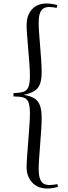

<svg xmlns="http://www.w3.org/2000/svg" viewBox="-20 -846 388 1097"><path d="M250 231Q195 231 163.5 196.5Q132 162 132 110Q132 85 135 45Q138 5 141.5 -40.5Q145 -86 148 -127.5Q151 -169 151 -195Q151 -241 142.5 -262Q134 -283 113.5 -289Q93 -295 57 -295V-314Q93 -315 113.5 -321.5Q134 -328 142.5 -349Q151 -370 151 -414Q151 -441 148 -480.5Q145 -520 141.5 -562.5Q138 -605 135 -642Q132 -679 132 -702Q132 -758 162 -792Q192 -826 247 -826Q262 -826 277.5 -823.5Q293 -821 307 -817L304 -801Q293 -803 283 -804.5Q273 -806 261 -806Q243 -806 229.5 -798.5Q216 -791 208.5 -771.5Q201 -752 201 -715Q201 -693 203.5 -657Q206 -621 209.5 -580Q213 -539 215.5 -500Q218 -461 218 -435Q218 -391 208 -365Q198 -339 175 -325.5Q152 -312 116 -304Q153 -298 175.5 -284.5Q198 -271 208 -244.5Q218 -218 218 -170Q218 -146 215.5 -106Q213 -66 209.5 -22Q206 22 203.5 60Q201 98 201 119Q201 155 208.5 175.5Q216 196 229.5 203.5Q243 211 262 211Q275 211 285.5 209.5Q296 208 308 206L311 222Q297 226 282 228.5Q267 231 250 231Z"/></svg>

Font: Literata 60pt Light
Style: Regular
Weight: 300
Designer: Latin by Veronika Burian and Jose Scaglione. Greek by Irene Vlachou. Cyrillic by Vera Evstafieva.
Foundry: TypeTogether
Version: Version 3.103;gftools[0.9.29]